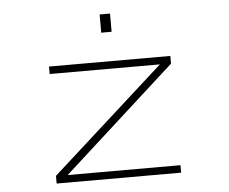

<svg xmlns="http://www.w3.org/2000/svg" viewBox="-51 -760 976 819"><g transform="rotate(-5 437.5 -351.0)"><path d="M159 0V-33L642 -468H170V-500H689.5V-467L209 -32H692V0ZM404.5 -702.5H449V-624.5H404.5Z"/></g></svg>

Font: Trispace SemiExpanded Thin
Style: Regular
Weight: 100
Width: 6
Designer: Tyler Finck
Foundry: Etcetera Type Company
Version: Version 1.210; ttfautohint (v1.8.3)